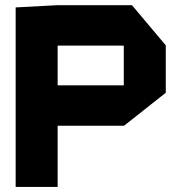

<svg xmlns="http://www.w3.org/2000/svg" viewBox="-20 -739 690 759"><path d="M41.9 0V-709.7L206.9 -718.5H207.9V0ZM207.9 -241.9V-401.7H469.3V-241.9ZM469.3 -241.9V-558.7H635.3V-372.3L470.3 -241.9ZM207.9 -558.7V-718.5H501.7L635.3 -559.7V-558.7Z"/></svg>

Font: Foldit Thin
Style: Regular
Weight: 100
Designer: Sophia Tai
Foundry: Sophia Tai
Version: Version 1.003